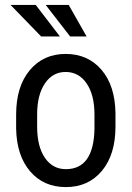

<svg xmlns="http://www.w3.org/2000/svg" viewBox="-20 -760 542 790"><path d="M46.4 -288.6V-231C47.7 -157.1 66.8 -98.5 103.8 -55.2C140.7 -11.9 189.8 9.8 251 9.8C312.8 9.8 362.3 -12.5 399.4 -57.1C436.5 -101.7 455.1 -162.3 455.1 -238.8V-294.4C454.1 -369.6 435 -429 397.7 -472.7C360.4 -516.3 311.2 -538.1 250 -538.1C188.8 -538.1 139.6 -515.7 102.3 -470.9C65 -426.2 46.4 -365.4 46.4 -288.6ZM132.8 -238.8V-289.1C132.8 -342.8 143.5 -385.3 164.8 -416.7C186.1 -448.2 214.5 -463.9 250 -463.9C286.1 -463.9 314.9 -448.2 336.4 -416.7C357.9 -385.3 368.7 -342.6 368.7 -288.6V-229C366.4 -119 327.1 -64 251 -64C214.8 -64 186.1 -79.5 164.8 -110.6C143.5 -141.7 132.8 -184.4 132.8 -238.8ZM226.6 -609.9 127 -739.7H23.4L149.4 -609.9ZM336.4 -609.9 262.7 -739.7H168L268.6 -609.9Z"/></svg>

Font: Roboto Condensed
Style: Regular
Weight: 400
Designer: Google
Version: Version 2.134; 2016